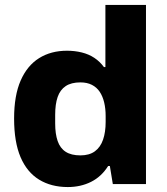

<svg xmlns="http://www.w3.org/2000/svg" viewBox="-20 -744 673 776"><path d="M254 12Q187 12 138 -18Q89 -48 63 -109Q37 -170 37 -265Q37 -358 63.5 -418.5Q90 -479 138 -509Q186 -539 251 -539Q282 -539 310.5 -532Q339 -525 361.5 -510Q384 -495 400 -473H406V-724H570V0H436L424 -73H417Q390 -30 348 -9Q306 12 254 12ZM305 -116Q341 -116 363.5 -132.5Q386 -149 396.5 -179.5Q407 -210 407 -251V-275Q407 -305 401 -330Q395 -355 383 -373Q371 -391 351.5 -401Q332 -411 305 -411Q268 -411 245.5 -396Q223 -381 213 -352Q203 -323 203 -280V-245Q203 -203 213 -174Q223 -145 245.5 -130.5Q268 -116 305 -116Z"/></svg>

Font: Archivo SemiBold ExtraBold
Style: Regular
Weight: 800
Version: Version 2.001